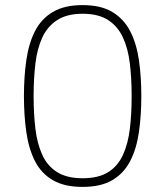

<svg xmlns="http://www.w3.org/2000/svg" viewBox="-20 -727 649 754"><path d="M74 -350Q74 -426 83.5 -491.5Q93 -557 117.5 -605Q142 -653 187.5 -680Q233 -707 304 -707Q376 -707 421 -680Q466 -653 491 -605Q516 -557 525.5 -491.5Q535 -426 535 -350Q535 -273 525.5 -207.5Q516 -142 491 -94Q466 -46 421 -19.5Q376 7 304 7Q233 7 187.5 -19.5Q142 -46 117.5 -94Q93 -142 83.5 -207.5Q74 -273 74 -350ZM497 -350Q497 -418 490 -477Q483 -536 463 -579.5Q443 -623 405 -648Q367 -673 304 -673Q243 -673 204.5 -648Q166 -623 146 -579.5Q126 -536 119 -477Q112 -418 112 -350Q112 -280 119 -221.5Q126 -163 146 -119Q166 -75 204.5 -51Q243 -27 304 -27Q367 -27 405 -51Q443 -75 463 -119Q483 -163 490 -221.5Q497 -280 497 -350Z"/></svg>

Font: Albert Sans ExtraLight
Style: Regular
Weight: 250
Designer: Andreas Rasmussen
Foundry: a.Foundry
Version: Version 1.025